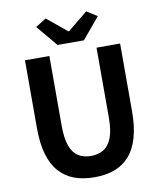

<svg xmlns="http://www.w3.org/2000/svg" viewBox="-102 -1045 953 1139"><g transform="rotate(-10 374.0 -475.0)"><path d="M376 14Q307 14 254 -5.5Q201 -25 163.5 -67Q126 -109 107 -175Q88 -241 88 -333V-741H235V-320Q235 -243 252 -198Q269 -153 300.5 -133.5Q332 -114 376 -114Q420 -114 452 -133.5Q484 -153 501.5 -198Q519 -243 519 -320V-741H661V-333Q661 -241 642 -175Q623 -109 586 -67Q549 -25 496 -5.5Q443 14 376 14ZM294 -797 188 -924 252 -964 371 -866H376L496 -964L559 -924L453 -797Z"/></g></svg>

Font: Noto Sans SC
Style: Bold
Weight: 700
Designer: Ryoko NISHIZUKA  (kana, bopomofo & ideographs); Paul D. Hunt (Latin, Greek & Cyrillic); Sandoll Communications , Soo-you
Foundry: Adobe
Version: Version 2.004-H2;hotconv 1.0.118;makeotfexe 2.5.65603